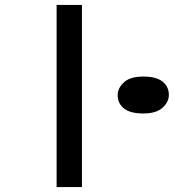

<svg xmlns="http://www.w3.org/2000/svg" viewBox="-20 -760 706 780"><path d="M210 0V-740H313V0ZM562 -299Q509 -299 483.5 -319.5Q458 -340 458 -374Q458 -402 483.5 -425.5Q509 -449 562 -449Q615 -449 640.5 -428.5Q666 -408 666 -374Q666 -346 640.5 -322.5Q615 -299 562 -299Z"/></svg>

Font: Lexend Zetta
Style: Regular
Weight: 400
Designer: Bonnie Shaver-Troup, Thomas Jockin
Foundry: Lexend
Version: Version 1.007